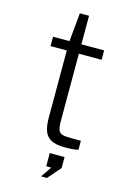

<svg xmlns="http://www.w3.org/2000/svg" viewBox="-126 -725 643 958"><g transform="rotate(15 195.5 -246.0)"><path d="M328 -468.5H210.5V-121.5Q210.5 -89 216.5 -74.2Q222.5 -59.5 238.2 -55.5Q254 -51.5 283 -51.5H332.5V-5.5Q323 -2 304.8 -0.5Q286.5 1 263.5 1Q218 1 193 -12Q168 -25 158 -51.8Q148 -78.5 148 -120V-468.5H64V-517H149L163 -664.5H210.5V-517H328ZM186.5 171.5 224.5 116.5 198.5 115.5V48H275V105L217 171.5Z"/></g></svg>

Font: Public Sans ExtraLight
Style: Regular
Weight: 250
Designer: The Public Sans Project Authors: Dan O. Williams and USWDS (Libre Franklin designed by Pablo Impallari and Rodrigo Fuenz
Version: Version 1.007